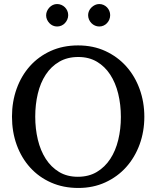

<svg xmlns="http://www.w3.org/2000/svg" viewBox="-20 -911 771 947"><path d="M576.2 -334Q576.2 -395 563 -449Q549.8 -502.9 523.4 -543.2Q497.1 -583.5 457.8 -606.7Q418.5 -629.9 366.2 -629.9Q312 -629.9 272 -606.4Q231.9 -583 205.6 -542.7Q179.2 -502.4 166.5 -449Q153.8 -395.5 153.8 -335.9Q153.8 -275.9 166.7 -221.9Q179.7 -168 205.8 -127.4Q231.9 -86.9 271.2 -63Q310.5 -39.1 363.8 -39.1Q418 -39.1 457.8 -63Q497.6 -86.9 523.9 -127.2Q550.3 -167.5 563.2 -220.9Q576.2 -274.4 576.2 -334ZM691.9 -335Q691.9 -262.2 668.5 -198.2Q645 -134.3 602.3 -86.7Q559.6 -39.1 499.5 -11.5Q439.5 16.1 366.2 16.1Q292.5 16.1 232.2 -10.5Q171.9 -37.1 128.9 -84.5Q85.9 -131.8 62.5 -196Q39.1 -260.3 39.1 -335.9Q39.1 -409.2 62 -473.1Q85 -537.1 127.4 -584.7Q169.9 -632.3 230.2 -659.7Q290.5 -687 365.2 -687Q439.5 -687 499.8 -659.2Q560.1 -631.3 602.8 -583.5Q645.5 -535.6 668.7 -471.7Q691.9 -407.7 691.9 -335ZM316.4 -836.4Q316.4 -825.2 312 -814.9Q307.6 -804.7 300.3 -796.9Q293 -789.1 283 -784.7Q272.9 -780.3 261.7 -780.3Q250.5 -780.3 240.7 -784.7Q231 -789.1 223.6 -796.9Q216.3 -804.7 211.9 -814.5Q207.5 -824.2 207.5 -835.4Q207.5 -846.2 211.9 -856.2Q216.3 -866.2 223.6 -874Q231 -881.8 240.7 -886.5Q250.5 -891.1 261.7 -891.1Q272.9 -891.1 283 -886.7Q293 -882.3 300.3 -875Q307.6 -867.7 312 -857.7Q316.4 -847.7 316.4 -836.4ZM523.4 -836.4Q523.4 -825.2 519.3 -814.9Q515.1 -804.7 507.8 -796.9Q500.5 -789.1 490.7 -784.7Q481 -780.3 469.7 -780.3Q458.5 -780.3 448.5 -784.7Q438.5 -789.1 430.9 -796.9Q423.3 -804.7 418.9 -814.9Q414.6 -825.2 414.6 -836.4Q414.6 -846.7 418.9 -856.7Q423.3 -866.7 431.2 -874.3Q439 -881.8 448.7 -886.5Q458.5 -891.1 469.7 -891.1Q481 -891.1 490.7 -886.7Q500.5 -882.3 507.8 -874.8Q515.1 -867.2 519.3 -857.2Q523.4 -847.2 523.4 -836.4Z"/></svg>

Font: Charis SIL
Style: Regular
Weight: 400
Foundry: SIL International
Version: Version 4.112